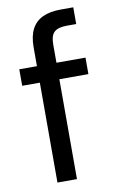

<svg xmlns="http://www.w3.org/2000/svg" viewBox="-83 -767 503 814"><g transform="rotate(-10 168.5 -360.0)"><path d="M97 0V-582Q97 -630 113 -660.5Q129 -691 160.5 -705.5Q192 -720 238 -720H292V-648H251Q214 -648 197.5 -633Q181 -618 181 -580V0ZM21 -430V-501H306V-430Z"/></g></svg>

Font: DVN - DM Sans
Style: Regular
Weight: 400
Designer: Colophon Foundry, Jonny Pinhorn
Foundry: Colophon Foundry
Version: Version 4.004;gftools[0.9.30]